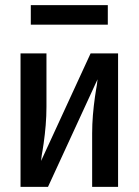

<svg xmlns="http://www.w3.org/2000/svg" viewBox="-20 -728 540 748"><path d="M60 0V-520H161V-312Q161 -276 158 -240Q155 -204 150 -169L146 -143Q144 -133 142.5 -122.5Q141 -112 140 -101L333 -520H440V0H339V-208Q339 -244 342 -280Q345 -316 350 -351L354 -377Q356 -387 357.5 -397.5Q359 -408 360 -419L167 0ZM100 -632V-708H400V-632Z"/></svg>

Font: Zed Sans Semibold
Style: Regular
Weight: 600
Designer: Belleve Invis
Foundry: Belleve Invis
Version: Version 1.0.0; ttfautohint (v1.8.4)